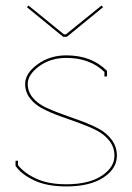

<svg xmlns="http://www.w3.org/2000/svg" viewBox="-20 -669 477 693"><path d="M83 -648.9 210.9 -544.9H217.8L346.2 -648.9L352.1 -643.1L221.2 -536.1H208L77.1 -643.1ZM44.9 -73.2Q67.4 -43.9 111.3 -23.9Q155.3 -3.9 219.2 -3.9Q300.8 -3.9 346.9 -34.4Q393.1 -64.9 393.1 -106.9Q393.1 -137.2 375.2 -160.4Q357.4 -183.6 329.1 -198Q300.8 -212.4 266.4 -224.9Q231.9 -237.3 197.5 -249.5Q163.1 -261.7 134.8 -276.4Q106.4 -291 88.6 -313.7Q70.8 -336.4 70.8 -366.2Q70.8 -404.3 115.5 -436.8Q160.2 -469.2 219.2 -469.2Q310.1 -469.2 365.2 -414.1L366.2 -413.1V-393.1H356.9V-409.2Q304.7 -460 219.2 -460Q162.1 -460 121.1 -429.7Q80.1 -399.4 80.1 -366.2Q80.1 -338.4 97.9 -316.9Q115.7 -295.4 144 -281.7Q172.4 -268.1 206.8 -256.1Q241.2 -244.1 275.4 -231.4Q309.6 -218.8 337.9 -203.4Q366.2 -188 384 -163.3Q401.9 -138.7 401.9 -106.9Q401.9 -60.1 353 -28.1Q304.2 3.9 219.2 3.9Q151.9 3.9 106.2 -16.6Q60.5 -37.1 37.1 -68.8L36.1 -69.8V-88.9H44.9Z"/></svg>

Font: Rawengulk
Style: Ultralight
Weight: 200
Version: Version 0.92